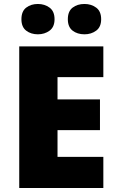

<svg xmlns="http://www.w3.org/2000/svg" viewBox="-20 -948 589 968"><path d="M501 0H77V-714H501V-559H270V-447H484V-292H270V-157H501ZM88 -851Q88 -891 112 -909.5Q136 -928 171 -928Q205 -928 230 -909.5Q255 -891 255 -851Q255 -812 230 -793.5Q205 -775 171 -775Q136 -775 112 -793.5Q88 -812 88 -851ZM322 -851Q322 -891 346 -909.5Q370 -928 406 -928Q440 -928 465 -909.5Q490 -891 490 -851Q490 -812 465 -793.5Q440 -775 406 -775Q370 -775 346 -793.5Q322 -812 322 -851Z"/></svg>

Font: Noto Sans Khmer Black
Style: Regular
Weight: 900
Version: Version 2.003